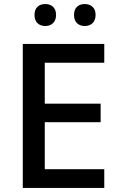

<svg xmlns="http://www.w3.org/2000/svg" viewBox="-20 -932 595 952"><path d="M151 -858C151 -820 175 -803 205 -803C233 -803 258 -820 258 -858C258 -896 233 -912 205 -912C175 -912 151 -896 151 -858ZM347 -858C347 -820 371 -803 400 -803C429 -803 454 -820 454 -858C454 -896 429 -912 400 -912C371 -912 347 -896 347 -858ZM497 0V-93H202V-326H479V-418H202V-621H497V-714H93V0Z"/></svg>

Font: Noto Sans Georgian Medium
Style: Regular
Weight: 500
Designer: Monotype Design Team, Akaki Razmadze
Foundry: Google LLC
Version: Version 2.005